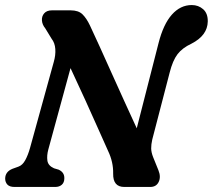

<svg xmlns="http://www.w3.org/2000/svg" viewBox="-20 -741 844 761"><path d="M171.5 -148.5Q165 -124.5 167.8 -104.5Q170.5 -84.5 194 -74L212.5 -68.5Q235.5 -58 235 -34.5Q235 -17.5 225 -8.8Q215 0 199 0H37.5Q18 0 9.2 -9.5Q0.5 -19 0.5 -33.5Q1 -60.5 29.5 -72L53 -80.5Q69 -86 80 -106Q91 -126 99 -154.5L193 -495Q201 -522.5 199.2 -546.8Q197.5 -571 184.5 -587.5L159.5 -628.5Q147.5 -643 146.2 -659.8Q145 -676.5 155.2 -688.2Q165.5 -700 186 -700H260Q291 -700 307 -684.2Q323 -668.5 336.5 -640Q352.5 -606.5 374.8 -557Q397 -507.5 422.8 -450.5Q448.5 -393.5 474.2 -336.8Q500 -280 522 -232.5L608.5 -570.5Q627.5 -645 661.2 -683Q695 -721 740 -721Q766.5 -721 785.2 -704.5Q804 -688 803.5 -656Q802.5 -600.5 739 -568Q702.5 -551 683.5 -526Q664.5 -501 652.5 -453.5L583.5 -188Q579 -168 579.2 -152.5Q579.5 -137 587 -118L608 -66Q618.5 -40 609 -20Q599.5 0 575.5 0H472.5Q427.5 0 428.5 -53Q429.5 -98.5 408.5 -142.5Q395.5 -171 372 -224.2Q348.5 -277.5 319 -342.2Q289.5 -407 259.5 -471Z"/></svg>

Font: Fraunces 72pt S100 SemiBold
Style: Italic
Weight: 600
Italic angle: -16°
Version: Version 1.000; ttfautohint (v1.8.3)